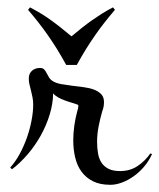

<svg xmlns="http://www.w3.org/2000/svg" viewBox="-20 -496 440 531"><path d="M400.4 -69.8Q391.6 -50.3 378.2 -34.7Q364.7 -19 349.1 -8.1Q333.5 2.9 316.9 9Q300.3 15.1 285.2 15.1Q256.8 15.1 237.3 5.4Q217.8 -4.4 205.6 -21Q193.4 -37.6 188 -60.1Q182.6 -82.5 182.6 -107.9Q182.6 -127.4 185.5 -148.4Q188.5 -169.4 193.8 -189Q194.8 -191.9 195.8 -196Q196.8 -200.2 196.8 -203.1Q196.8 -205.6 193.8 -207Q185.5 -210 176.3 -212.6Q167 -215.3 158 -218.8Q148.9 -222.2 140.9 -226.6Q132.8 -231 127 -237.8Q126.5 -208.5 117.2 -178.5Q107.9 -148.4 92.5 -120.8Q77.1 -93.3 56.6 -69.3Q36.1 -45.4 13.2 -27.8L8.3 -32.7Q22.5 -48.3 34.2 -69.8Q45.9 -91.3 54.2 -114.7Q62.5 -138.2 67.1 -162.1Q71.8 -186 71.8 -207Q71.8 -217.8 69.8 -227.3Q67.9 -236.8 65.7 -245.6Q63.5 -254.4 61.5 -262.5Q59.6 -270.5 59.6 -278.8Q59.6 -292.5 68.4 -300.3Q77.1 -308.1 90.8 -308.1Q98.1 -308.1 102.1 -304Q106 -299.8 108.9 -293.9Q111.8 -288.1 115.7 -281.7Q119.6 -275.4 127 -271Q136.2 -265.6 150.4 -263.2Q164.6 -260.7 180.2 -258.8Q195.8 -256.8 211.4 -254.9Q227.1 -252.9 239.5 -248.3Q252 -243.7 259.8 -235.6Q267.6 -227.5 267.6 -213.9Q267.6 -207 266.4 -200.4Q265.1 -193.8 262.7 -188Q256.8 -167.5 252.7 -146.2Q248.5 -125 248.5 -104Q248.5 -85.9 251.2 -71Q253.9 -56.2 261.2 -45.4Q268.6 -34.7 280.8 -28.8Q293 -22.9 312 -22.9Q339.4 -22.9 359.9 -36.4Q380.4 -49.8 396 -71.8ZM63 -475.6Q79.6 -466.8 93.8 -458.3Q107.9 -449.7 121.3 -439.9Q134.8 -430.2 148.4 -419.4Q162.1 -408.7 177.7 -395.5Q193.4 -408.7 207 -419.4Q220.7 -430.2 234.1 -439.7Q247.6 -449.2 261.5 -458Q275.4 -466.8 292.5 -475.6L297.9 -468.8Q282.7 -451.2 269.5 -434.3Q256.3 -417.5 243.7 -399.4Q231 -381.3 218.5 -361.3Q206.1 -341.3 192.4 -316.4H163.1Q149.4 -341.3 137 -361.3Q124.5 -381.3 111.8 -399.4Q99.1 -417.5 85.9 -434.3Q72.8 -451.2 57.6 -468.8Z"/></svg>

Font: Montez
Style: Regular
Weight: 400
Designer: Astigmatic (AOETI)
Foundry: Astigmatic (AOETI)
Version: Version 1.001